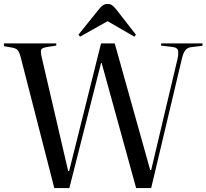

<svg xmlns="http://www.w3.org/2000/svg" viewBox="-20 -949 1042 969"><path d="M254 0 85 -658Q78 -685 70 -695Q62 -705 40 -709L0 -716V-730H264V-719L213 -711Q197 -708 190 -701.5Q183 -695 190 -662L324 -86H329L490 -730H559L738 -91H743L876 -652Q881 -673 879 -691Q877 -709 850 -712L793 -719V-730H1002V-718L945 -711Q927 -709 916 -696Q905 -683 898 -653L743 0H667L493 -631H490L330 0ZM384 -764 376 -774 483 -907Q491 -917 500.5 -923Q510 -929 523 -929Q536 -929 545 -923Q554 -917 567 -901L666 -774L658 -764L523 -842Z"/></svg>

Font: Display Regular
Style: Regular
Weight: 400
Designer: Latin by Veronika Burian and Jose Scaglione. Greek by Irene Vlachou. Cyrillic by Vera Evstafieva.
Foundry: TypeTogether
Version: Version 3.002